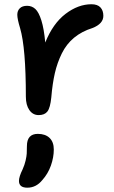

<svg xmlns="http://www.w3.org/2000/svg" viewBox="-20 -495 535 899"><path d="M161.1 43.9Q133.8 43.9 117.4 20.3Q101.1 -3.4 101.1 -42Q101.1 -270.5 74.2 -362.8Q61 -406.2 61 -425.8Q61 -444.8 72.8 -456.3Q84.5 -467.8 106.9 -467.8Q129.4 -467.8 145.5 -452.9Q161.6 -438 173.8 -399.2Q186 -360.4 191.9 -295.9Q228 -385.3 287.1 -430.2Q346.2 -475.1 408.2 -475.1Q436.5 -475.1 450.2 -460.4Q463.9 -445.8 463.9 -420.9Q463.9 -383.8 413.1 -363.8Q362.8 -348.1 326.9 -318.4Q291 -288.6 269.5 -244.9Q248 -201.2 236.8 -152.3Q225.6 -103.5 220.2 -39.1Q215.3 9.8 202.1 26.9Q189 43.9 161.1 43.9ZM107.9 383.8Q68.8 383.8 68.8 352.1Q68.8 332.5 85.9 297.9Q95.2 277.3 99.9 256.8Q104.5 236.3 105.2 224.1Q106 211.9 106 189Q106 131.8 157.2 131.8Q192.4 131.8 212.2 150.9Q231.9 169.9 231.9 205.1Q231.9 241.7 218.3 280.3Q204.6 318.8 178.2 348.1Q149.4 383.8 107.9 383.8Z"/></svg>

Font: Shantell Sans Bouncy
Style: Regular
Weight: 500
Designer: Stephen Nixon, Anya Danilova, Shantell Martin
Foundry: Arrow Type
Version: Version 1.006;[9816181b4]